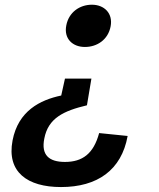

<svg xmlns="http://www.w3.org/2000/svg" viewBox="-20 -560 660 795"><path d="M360.5 -540.5C310 -540.5 265 -509.5 254.5 -455C243.5 -400 280.5 -365.5 331.5 -365.5C382 -365.5 427.5 -395.5 438 -450.5C448.5 -505 411.5 -540.5 360.5 -540.5ZM32 21.5C7 152.5 93.5 214.5 232.5 214.5C383 214.5 483 144.5 508.5 3L390.5 -9C367.5 76.5 321.5 110.5 249 110.5C183.5 110.5 149.5 82.5 163.5 13.5C179.5 -71 243.5 -101 340 -124L358.5 -234.5H249L233.5 -164.5C145.5 -146 55.5 -100.5 32 21.5Z"/></svg>

Font: Monaspace Krypton SemiBold
Style: Italic
Weight: 600
Italic angle: -11°
Designer: Riley Cran & the Lettermatic Team
Foundry: Lettermatic
Version: Version 1.101 (Monaspace Krypton)